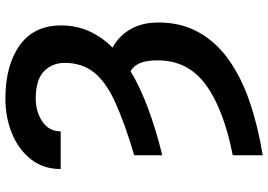

<svg xmlns="http://www.w3.org/2000/svg" viewBox="-158 -602 974 697"><g transform="rotate(-90 328.5 -254.0)"><path d="M112.9 -151.3V-253.2Q233.3 -289.1 307.2 -323.2Q381 -357.2 414.6 -400.4Q448.2 -443.5 448.2 -505.7Q448.2 -550.8 417.8 -580.8Q387.4 -610.8 318.2 -610.8Q271 -610.8 235.3 -586.8Q199.6 -562.9 199.6 -520.2H62.9Q62.9 -583.5 98.4 -628.4Q133.9 -673.3 192.1 -697.1Q250.4 -720.9 318.2 -720.9Q439.3 -720.9 511.7 -669.2Q584.2 -617.5 584.2 -518.5Q584.2 -463.8 563.4 -417.3Q542.6 -370.7 503.6 -332Q546.9 -308.2 570.8 -266.2Q594.8 -224.1 594.8 -165.5Q594.8 -82 558.9 -18.5Q523.1 45.1 458.3 90.7Q393.5 136.4 305.4 166.4Q217.3 196.4 112.9 213.1V104.4Q279.5 71.7 368.4 6.9Q457.4 -57.9 457.4 -168Q457.4 -208.1 447.8 -231.4Q438.2 -254.6 418.3 -266.7Q359.4 -231.2 282.1 -202.6Q204.9 -174 112.9 -151.3Z"/></g></svg>

Font: Inter UI Semi Bold
Style: Regular
Weight: 600
Designer: Rasmus Andersson
Foundry: rsms
Version: 3.2;8d6f07862